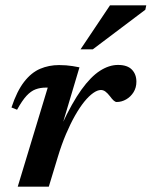

<svg xmlns="http://www.w3.org/2000/svg" viewBox="-20 -700 568 720"><path d="M159 -371.5Q157.5 -371.5 155.8 -371.5Q154 -371.5 152 -371.5Q131 -371.5 113.5 -365Q96 -358.5 79.5 -340.8Q63 -323 44 -288.5L23 -297Q43.5 -358.5 70.5 -393.2Q97.5 -428 130.5 -442Q163.5 -456 201.5 -456Q216 -456 228 -455Q240 -454 252 -452.2Q264 -450.5 278 -447.5L212.5 -228L212 -233Q250 -314.5 285.2 -363.5Q320.5 -412.5 354.8 -434.5Q389 -456.5 422.5 -456.5Q457.5 -456.5 474.5 -439Q491.5 -421.5 491.5 -393.5Q491.5 -371.5 480.8 -354.2Q470 -337 453 -327.2Q436 -317.5 417.5 -317.5Q412.5 -317.5 406.2 -323Q400 -328.5 392 -339.5Q383.5 -350.5 375.5 -356.5Q367.5 -362.5 358.5 -362.5Q345.5 -362.5 329.5 -351.2Q313.5 -340 296.2 -318.8Q279 -297.5 261.5 -266.8Q244 -236 227.5 -197.2Q211 -158.5 197 -112L163 0H46.5ZM282 -515 392.5 -680H528.5L525 -663.5L328 -515Z"/></svg>

Font: Newsreader 16pt 16pt SemiBold
Style: Italic
Weight: 600
Italic angle: -17°
Version: Version 1.003